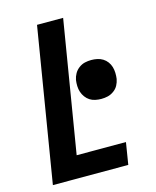

<svg xmlns="http://www.w3.org/2000/svg" viewBox="-111 -812 722 888"><g transform="rotate(-15 250.0 -367.5)"><path d="M31 0 152 -735H277L173 -105H409L392 0ZM351 -327Q337 -327 322.5 -330Q308 -333 296.5 -340.5Q285 -348 276.5 -359.5Q268 -371 263.5 -384.5Q259 -398 258.5 -413Q258 -428 260 -442Q263 -458 271 -472Q279 -486 292.5 -496Q306 -506 321 -509.5Q336 -513 352 -513Q366 -513 380.5 -510Q395 -507 407 -499.5Q419 -492 427.5 -480.5Q436 -469 440 -455.5Q444 -442 444.5 -427Q445 -412 443 -398Q440 -382 432.5 -368Q425 -354 411 -344Q397 -334 382 -330.5Q367 -327 351 -327Z"/></g></svg>

Font: Iosevka Term Curly XBd Obl
Style: Regular
Weight: 800
Italic angle: -9°
Designer: Belleve Invis
Foundry: Belleve Invis
Version: Version 32.3.0